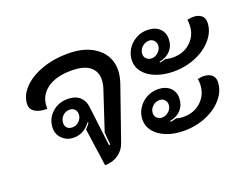

<svg xmlns="http://www.w3.org/2000/svg" viewBox="-96 -783 1261 982"><g transform="rotate(-20 534.0 -292.0)"><path d="M297 -196Q315 -214 321 -226L317 -228Q280 -178 225 -178Q189 -178 164 -201.5Q139 -225 139 -259Q139 -308 174 -341.5Q209 -375 261 -375Q302 -375 325.5 -354.5Q349 -334 353 -301L380 -80L387 -82L381 -148L451 -360Q460 -387 460 -411Q460 -455 427.5 -480Q395 -505 328 -505Q244 -505 195.5 -469Q147 -433 147 -371V-363Q105 -363 81.5 -377.5Q58 -392 58 -417Q58 -465 96 -505.5Q134 -546 199 -569.5Q264 -593 342 -593Q439 -593 497 -547.5Q555 -502 555 -428Q555 -394 541 -354L441 -67Q428 -32 397.5 -11.5Q367 9 326 9ZM289 -283Q289 -299 279 -309.5Q269 -320 252 -320Q229 -320 213.5 -304Q198 -288 198 -265Q198 -249 208 -239.5Q218 -230 236 -230Q258 -230 273.5 -246Q289 -262 289 -283Z M638 -445Q638 -478 655 -506Q672 -534 701 -550.5Q730 -567 763 -567Q804 -567 828.5 -545.5Q853 -524 853 -488Q853 -451 830.5 -425.5Q808 -400 769 -393V-388Q788 -391 803 -396Q818 -390 843 -390Q901 -390 939.5 -427Q978 -464 978 -521Q978 -541 976 -546Q998 -550 1007 -550Q1035 -550 1051.5 -537Q1068 -524 1068 -500Q1068 -453 1034.5 -411.5Q1001 -370 944 -345.5Q887 -321 822 -321Q769 -321 727 -337Q685 -353 661.5 -381Q638 -409 638 -445ZM791 -475Q791 -491 780.5 -502Q770 -513 754 -513Q732 -513 715.5 -496.5Q699 -480 699 -459Q699 -444 710 -433.5Q721 -423 738 -423Q758 -423 774.5 -439Q791 -455 791 -475ZM585 -143Q585 -175 602 -203Q619 -231 648 -247.5Q677 -264 710 -264Q751 -264 775.5 -242.5Q800 -221 800 -186Q800 -148 777.5 -122.5Q755 -97 716 -90V-85Q733 -86 749 -92Q766 -86 789 -86Q848 -86 886.5 -123.5Q925 -161 925 -218Q925 -234 922 -243Q944 -247 952 -247Q981 -247 997.5 -233.5Q1014 -220 1014 -197Q1014 -149 980.5 -108Q947 -67 890.5 -42.5Q834 -18 768 -18Q715 -18 673.5 -34Q632 -50 608.5 -78.5Q585 -107 585 -143ZM738 -172Q738 -188 727.5 -198.5Q717 -209 700 -209Q678 -209 662 -193Q646 -177 646 -157Q646 -141 657 -130.5Q668 -120 684 -120Q705 -120 721.5 -136Q738 -152 738 -172Z"/></g></svg>

Font: K2D Medium
Style: Italic
Weight: 500
Italic angle: -10°
Designer: Katatrad Aksorn Co.,Ltd.
Foundry: Cadson Demak Co.,Ltd.
Version: Version 1.000; ttfautohint (v1.6)